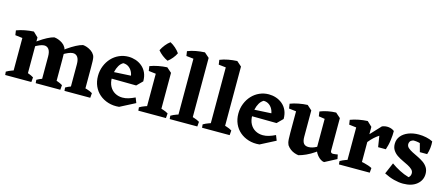

<svg xmlns="http://www.w3.org/2000/svg" viewBox="-49 -1323 4474 1921"><g transform="rotate(15 2188.0 -362.5)"><path d="M93 0V-446L188 -494L238 -446V0ZM390 0V-289Q390 -340 372 -364Q354 -388 323 -387Q302 -386 275.5 -374.5Q249 -363 222 -346.5Q195 -330 171 -311L161 -343Q205 -382 248.5 -412.5Q292 -443 331 -463.5Q370 -484 400 -491Q419 -490 442 -482Q465 -474 487 -459Q509 -444 522 -421Q527 -413 530 -399Q533 -385 534 -361Q535 -337 535 -297V0ZM688 0V-289Q688 -340 670 -364Q652 -388 621 -387Q600 -386 573.5 -374.5Q547 -363 520 -346.5Q493 -330 469 -311L459 -343Q503 -382 546.5 -412.5Q590 -443 629 -463.5Q668 -484 698 -491Q717 -490 740 -482Q763 -474 785 -459Q807 -444 820 -421Q825 -413 828 -399Q831 -385 832 -361Q833 -337 833 -297V0ZM18 -411 11 -459Q50 -474 96.5 -483Q143 -492 188 -494L192 -438L127 -398ZM23 0 20 -34Q45 -49 77.5 -60.5Q110 -72 135 -78L124 0ZM166 0 183 -91Q213 -85 243.5 -74.5Q274 -64 298 -49L294 0ZM339 0 336 -34Q361 -49 393.5 -60.5Q426 -72 451 -78L440 0ZM464 0 481 -91Q511 -85 542.5 -74.5Q574 -64 598 -49L594 0ZM637 0 634 -34Q659 -49 691.5 -60.5Q724 -72 749 -78L738 0ZM766 0 783 -91Q812 -85 848 -74.5Q884 -64 908 -49L904 0Z M1206 13Q1145 19 1093 3Q1041 -13 1002.5 -46Q964 -79 943 -126.5Q922 -174 922 -231Q922 -287 941.5 -335.5Q961 -384 994.5 -420Q1028 -456 1073 -476Q1118 -496 1169 -496Q1207 -496 1243.5 -484Q1280 -472 1310 -447Q1340 -422 1357 -384.5Q1374 -347 1374 -296L1241 -275Q1246 -312 1233.5 -345.5Q1221 -379 1195 -399.5Q1169 -420 1134 -420Q1108 -405 1092 -377Q1076 -349 1068.5 -316Q1061 -283 1061 -252Q1061 -198 1081 -161Q1101 -124 1136 -104.5Q1171 -85 1214 -85Q1245 -85 1276 -94.5Q1307 -104 1342 -121L1363 -68ZM1316 -238 1028 -241 1020 -307 1314 -323 1374 -296Z M1475 0V-446L1570 -494L1620 -450V0ZM1402 0 1399 -34Q1424 -49 1456.5 -60.5Q1489 -72 1514 -78L1503 0ZM1552 0 1569 -91Q1599 -85 1633.5 -74.5Q1668 -64 1692 -49L1688 0ZM1400 -411 1393 -459Q1432 -474 1478.5 -483Q1525 -492 1570 -494L1574 -438L1509 -398ZM1555 -558Q1526 -571 1497.5 -593Q1469 -615 1450 -639Q1466 -671 1488.5 -699Q1511 -727 1536 -745Q1565 -730 1592 -706Q1619 -682 1636 -657Q1623 -629 1601 -602.5Q1579 -576 1555 -558Z M1800 0V-689L1895 -736L1945 -692V0ZM1727 0 1724 -34Q1749 -49 1781.5 -60.5Q1814 -72 1839 -78L1828 0ZM1877 0 1894 -91Q1924 -85 1958.5 -74.5Q1993 -64 2017 -49L2013 0ZM1725 -653 1718 -701Q1757 -717 1803.5 -725.5Q1850 -734 1895 -736L1899 -681L1834 -641Z M2135 0V-689L2230 -736L2280 -692V0ZM2062 0 2059 -34Q2084 -49 2116.5 -60.5Q2149 -72 2174 -78L2163 0ZM2212 0 2229 -91Q2259 -85 2293.5 -74.5Q2328 -64 2352 -49L2348 0ZM2060 -653 2053 -701Q2092 -717 2138.5 -725.5Q2185 -734 2230 -736L2234 -681L2169 -641Z M2660 13Q2599 19 2547 3Q2495 -13 2456.5 -46Q2418 -79 2397 -126.5Q2376 -174 2376 -231Q2376 -287 2395.5 -335.5Q2415 -384 2448.5 -420Q2482 -456 2527 -476Q2572 -496 2623 -496Q2661 -496 2697.5 -484Q2734 -472 2764 -447Q2794 -422 2811 -384.5Q2828 -347 2828 -296L2695 -275Q2700 -312 2687.5 -345.5Q2675 -379 2649 -399.5Q2623 -420 2588 -420Q2562 -405 2546 -377Q2530 -349 2522.5 -316Q2515 -283 2515 -252Q2515 -198 2535 -161Q2555 -124 2590 -104.5Q2625 -85 2668 -85Q2699 -85 2730 -94.5Q2761 -104 2796 -121L2817 -68ZM2770 -238 2482 -241 2474 -307 2768 -323 2828 -296Z M3064 16Q3045 14 3022 6Q2999 -2 2978.5 -17.5Q2958 -33 2943 -55Q2938 -65 2934.5 -78.5Q2931 -92 2929.5 -116Q2928 -140 2928 -179V-448L3024 -494L3073 -450V-177Q3073 -131 3089.5 -109.5Q3106 -88 3142 -89Q3178 -90 3218 -111Q3258 -132 3295 -157L3305 -125Q3267 -89 3224 -59.5Q3181 -30 3139 -11Q3097 8 3064 16ZM2853 -411 2846 -459Q2885 -474 2931.5 -483Q2978 -492 3024 -494L3028 -438L2962 -398ZM3330 16Q3313 15 3294 3Q3275 -9 3259 -28.5Q3243 -48 3233 -71L3224 -80V-448L3319 -494L3369 -450V-110Q3369 -100 3375.5 -93.5Q3382 -87 3394 -87Q3405 -87 3417 -89Q3429 -91 3443 -93L3452 -48ZM3161 -413 3154 -461Q3190 -476 3233.5 -484.5Q3277 -493 3319 -494L3323 -438L3258 -398Z M3551 0V-446L3646 -494L3696 -447V0ZM3650 -219 3628 -298 3797 -479Q3832 -493 3866 -488.5Q3900 -484 3924 -465Q3925 -446 3923 -421Q3921 -396 3917.5 -368.5Q3914 -341 3907.5 -315Q3901 -289 3894 -268H3814L3796 -382Q3771 -366 3746.5 -344Q3722 -322 3697.5 -291.5Q3673 -261 3650 -219ZM3476 -411 3469 -459Q3508 -474 3554.5 -483Q3601 -492 3646 -494L3650 -438L3585 -398ZM3480 0 3477 -34Q3502 -49 3534.5 -60.5Q3567 -72 3592 -78L3581 0ZM3659 0 3676 -87Q3696 -84 3719 -78.5Q3742 -73 3764.5 -65.5Q3787 -58 3803 -49L3799 0Z M4148 20Q4104 20 4053.5 7Q4003 -6 3950 -33L4000 -150Q4040 -121 4088 -96Q4136 -71 4186 -57Q4197 -66 4202 -77.5Q4207 -89 4207 -102Q4207 -125 4189.5 -141.5Q4172 -158 4145 -172Q4118 -186 4086.5 -200.5Q4055 -215 4028 -233.5Q4001 -252 3983.5 -279Q3966 -306 3966 -344Q3966 -391 3994 -425Q4022 -459 4069.5 -477.5Q4117 -496 4176 -496Q4214 -496 4252.5 -488Q4291 -480 4322 -464L4288 -379Q4256 -402 4213 -414Q4170 -426 4135 -424Q4112 -416 4104.5 -403Q4097 -390 4097 -377Q4097 -354 4115 -338Q4133 -322 4160.5 -308Q4188 -294 4219.5 -279Q4251 -264 4279 -245Q4307 -226 4324.5 -198.5Q4342 -171 4342 -132Q4342 -66 4290 -23Q4238 20 4148 20ZM4230 -328 4193 -466 4322 -464Q4325 -430 4321 -395.5Q4317 -361 4306 -328Z"/></g></svg>

Font: Eczar SemiBold
Style: Regular
Weight: 600
Designer: Vaibhav Singh
Foundry: Rosetta Type Foundry
Version: Version 2.000